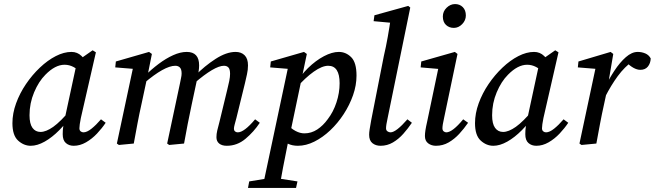

<svg xmlns="http://www.w3.org/2000/svg" viewBox="-20 -705 3216 943"><path d="M131 11Q97 11 69 -14.5Q41 -40 41 -100Q41 -148 59 -197.5Q77 -247 107.5 -292Q138 -337 176 -373Q214 -409 254 -429.5Q294 -450 331 -450Q360 -450 380.5 -430Q401 -410 419 -380L379 -351Q362 -365 341 -376Q320 -387 297 -387Q251 -387 203 -338Q170 -305 147.5 -251.5Q125 -198 125 -139Q125 -97 139.5 -77Q154 -57 179 -57Q206 -57 241.5 -82Q277 -107 330 -170L338 -148Q307 -102 271.5 -66Q236 -30 199.5 -9.5Q163 11 131 11ZM342 11Q319 11 303.5 -2.5Q288 -16 288 -46Q288 -66 290.5 -83Q293 -100 298 -122L359 -405L435 -458L451 -448L377 -125Q370 -90 370 -75Q370 -65 376 -60Q382 -55 390 -55Q407 -55 429.5 -73Q452 -91 476 -119L499 -102Q481 -75 456.5 -49Q432 -23 402.5 -6Q373 11 342 11Z M1094 11Q1070 11 1056.5 0Q1043 -11 1043 -31Q1043 -47 1047 -64Q1051 -81 1058 -107L1096 -264Q1102 -287 1106 -307.5Q1110 -328 1110 -342Q1110 -365 1102 -373.5Q1094 -382 1080 -382Q1034 -382 934 -296L938 -333Q985 -381 1038.5 -415.5Q1092 -450 1137 -450Q1165 -450 1181.5 -433.5Q1198 -417 1198 -384Q1198 -362 1193 -340Q1188 -318 1183 -296L1141 -125Q1136 -107 1132.5 -93.5Q1129 -80 1129 -74Q1129 -64 1134.5 -59.5Q1140 -55 1148 -55Q1179 -55 1233 -119L1256 -102Q1227 -58 1186 -23.5Q1145 11 1094 11ZM637 0 564 7 554 0 635 -380 658 -365 546 -374 549 -403 712 -450 726 -440 703 -325 675 -194Q664 -145 655 -97Q646 -49 637 0ZM884 0 811 7 801 0 864 -296Q866 -308 869 -321Q872 -334 872 -344Q872 -365 863.5 -373.5Q855 -382 841 -382Q788 -382 687 -296L691 -332Q723 -364 759 -391Q795 -418 830.5 -434Q866 -450 897 -450Q958 -450 958 -384Q958 -370 955.5 -354.5Q953 -339 950 -325L922 -194Q901 -96 884 0Z M1269 218 1396 -380 1418 -365 1307 -374 1310 -403 1473 -450 1487 -440 1402 -35 1397 -18Q1380 66 1370 118.5Q1360 171 1353 218ZM1349 -38 1388 -97Q1410 -73 1432 -61.5Q1454 -50 1475 -50Q1509 -50 1538 -69Q1567 -88 1590 -120Q1617 -155 1632.5 -202Q1648 -249 1648 -296Q1648 -382 1592 -382Q1562 -382 1521 -353Q1480 -324 1435 -273L1426 -281Q1454 -333 1492.5 -370.5Q1531 -408 1571 -429Q1611 -450 1644 -450Q1679 -450 1705 -424Q1731 -398 1731 -334Q1731 -286 1714 -237.5Q1697 -189 1668 -144.5Q1639 -100 1602 -65Q1565 -30 1524 -9.5Q1483 11 1443 11Q1415 11 1393.5 0.5Q1372 -10 1349 -38ZM1198 218 1204 186 1308 169H1331L1441 186L1434 218Z M1849 11Q1825 11 1809 -2Q1793 -15 1793 -43Q1793 -54 1795.5 -70Q1798 -86 1803 -114L1865 -429Q1876 -476 1884.5 -524Q1893 -572 1900 -621L1924 -591L1815 -601L1819 -630L1985 -676L1995 -668L1884 -126Q1876 -90 1876 -75Q1876 -65 1883 -60Q1890 -55 1898 -55Q1912 -55 1933 -71.5Q1954 -88 1981 -119L2003 -102Q1984 -74 1961 -48Q1938 -22 1910 -5.5Q1882 11 1849 11Z M2067 -37Q2067 -49 2069.5 -65.5Q2072 -82 2078 -108L2135 -380L2151 -365L2046 -374L2049 -403L2214 -450L2227 -440L2161 -125Q2153 -90 2153 -75Q2153 -65 2159 -60Q2165 -55 2172 -55Q2202 -55 2255 -119L2279 -102Q2259 -73 2235.5 -47.5Q2212 -22 2183.5 -5.5Q2155 11 2121 11Q2099 11 2083 -1Q2067 -13 2067 -37ZM2209 -568Q2186 -568 2170.5 -582.5Q2155 -597 2155 -624Q2155 -649 2173.5 -667Q2192 -685 2215 -685Q2238 -685 2253 -670Q2268 -655 2268 -629Q2268 -605 2250 -586.5Q2232 -568 2209 -568Z M2403 11Q2369 11 2341 -14.5Q2313 -40 2313 -100Q2313 -148 2331 -197.5Q2349 -247 2379.5 -292Q2410 -337 2448 -373Q2486 -409 2526 -429.5Q2566 -450 2603 -450Q2632 -450 2652.5 -430Q2673 -410 2691 -380L2651 -351Q2634 -365 2613 -376Q2592 -387 2569 -387Q2523 -387 2475 -338Q2442 -305 2419.5 -251.5Q2397 -198 2397 -139Q2397 -97 2411.5 -77Q2426 -57 2451 -57Q2478 -57 2513.5 -82Q2549 -107 2602 -170L2610 -148Q2579 -102 2543.5 -66Q2508 -30 2471.5 -9.5Q2435 11 2403 11ZM2614 11Q2591 11 2575.5 -2.5Q2560 -16 2560 -46Q2560 -66 2562.5 -83Q2565 -100 2570 -122L2631 -405L2707 -458L2723 -448L2649 -125Q2642 -90 2642 -75Q2642 -65 2648 -60Q2654 -55 2662 -55Q2679 -55 2701.5 -73Q2724 -91 2748 -119L2771 -102Q2753 -75 2728.5 -49Q2704 -23 2674.5 -6Q2645 11 2614 11Z M2952 -229 2950 -274Q2971 -317 2997.5 -357.5Q3024 -398 3053.5 -424Q3083 -450 3112 -450Q3132 -450 3149.5 -442.5Q3167 -435 3176 -418Q3175 -394 3162 -378Q3149 -362 3125 -362Q3109 -362 3091 -372Q3073 -382 3057 -399L3045 -411L3091 -408Q3047 -376 3014 -331Q2981 -286 2952 -229ZM2826 0 2907 -380 2930 -365 2818 -374 2821 -403 2979 -450 2992 -440 2968 -298 2966 -282 2947 -194Q2936 -145 2927 -97Q2918 -49 2909 0L2836 7Z"/></svg>

Font: Lisu Bosa Medium
Style: Italic
Weight: 500
Italic angle: -19°
Designer: David Morse, Annie Olsen, Victor Gaultney, Frank Grießhammer (Latin)
Foundry: SIL International
Version: Version 2.000